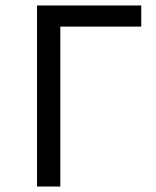

<svg xmlns="http://www.w3.org/2000/svg" viewBox="-20 -680 570 700"><path d="M115 0V-660H495V-583H156L200 -629V0Z"/></svg>

Font: Cairo Play Medium
Style: Regular
Weight: 500
Version: Version 3.119